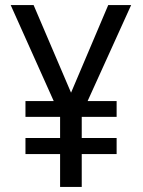

<svg xmlns="http://www.w3.org/2000/svg" viewBox="-20 -734 560 754"><path d="M259 -370 405 -714H495L324 -337H438V-275H301V-192H438V-129H301V0H216V-129H80V-192H216V-275H80V-337H191L22 -714H112Z"/></svg>

Font: Noto Sans Khmer SemiCondensed
Style: Regular
Weight: 400
Width: 4
Designer: Danh Hong and the Monotype Design Team
Foundry: Monotype Imaging Inc.
Version: Version 2.004; ttfautohint (v1.8.4.7-5d5b)